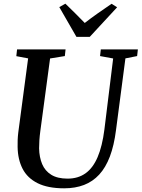

<svg xmlns="http://www.w3.org/2000/svg" viewBox="-20 -1011 768 1041"><path d="M660 -694.5 609 -306Q598.5 -222.5 575.8 -162.5Q553 -102.5 518 -64.5Q483 -26.5 435.5 -8.2Q388 10 328 10Q239.5 10 184 -17.8Q128.5 -45.5 102.5 -96Q76.5 -146.5 75.5 -214Q75 -232.5 75.8 -252Q76.5 -271.5 79 -292L132.5 -694.5L68.5 -706.5L72.5 -743H335.5L331.5 -707L251.5 -694L198.5 -299.5Q195 -273.5 193.5 -250Q192 -226.5 192 -206.5Q193 -158.5 208.5 -121.5Q224 -84.5 257.8 -63.5Q291.5 -42.5 346.5 -42.5Q403 -42.5 443.5 -71.2Q484 -100 509.2 -159Q534.5 -218 546 -308.5L593.5 -694L522.5 -707L526.5 -743H727.5L723.5 -707ZM394.5 -811 301.5 -972.5 334.5 -991Q361 -965.5 387.5 -939.2Q414 -913 439.5 -886.5Q473.5 -913 510.2 -938.8Q547 -964.5 585 -990.5L615 -971.5L466.5 -811Z"/></svg>

Font: Merriweather 60pt Medium
Style: Italic
Weight: 500
Italic angle: -7.8°
Version: Version 2.101